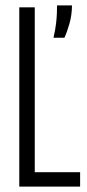

<svg xmlns="http://www.w3.org/2000/svg" viewBox="-20 -687 322 707"><path d="M51 0V-660H108V0ZM83 0V-53H275V0ZM177 -548Q184 -579 186.5 -601Q189 -623 189.5 -639Q190 -655 190 -667H245Q245 -632 235.5 -599Q226 -566 217 -548Z"/></svg>

Font: Bricolage Grotesque 72pt Condensed ExtraLight
Style: Regular
Weight: 250
Width: 3
Designer: Mathieu Triay
Foundry: Atelier Triay
Version: Version 1.001;gftools[0.9.33.dev8+g029e19f]